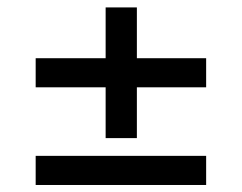

<svg xmlns="http://www.w3.org/2000/svg" viewBox="-20 -538 665 528"><path d="M546.9 -297.9H78.1V-377.9H546.9ZM546.9 -29.3H78.1V-109.4H546.9ZM270.5 -517.6H356.4V-158.2H270.5Z"/></svg>

Font: Wanted Sans Variable
Style: Regular
Weight: 400
Designer: Original Design by Kil Hyung-jin and Kang Hanbin, Wanted Lab, Inc; Hangeul from Source Han Sans by Jang Soo-young and Ka
Foundry: Wanted Lab, Inc.
Version: Version 1.003;Glyphs 3.2 (3227)